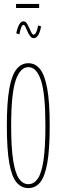

<svg xmlns="http://www.w3.org/2000/svg" viewBox="-20 -950 290 981"><path d="M125 11Q89 11 64.5 -18Q40 -47 27.5 -116.5Q15 -186 15 -308Q15 -427 27.5 -496.5Q40 -566 64.5 -596.5Q89 -627 125 -627Q161 -627 185 -596.5Q209 -566 221.5 -496.5Q234 -427 234 -308Q234 -186 221.5 -116.5Q209 -47 185 -18Q161 11 125 11ZM125 -9Q153 -9 172.5 -36.5Q192 -64 202 -129.5Q212 -195 212 -308Q212 -471 189.5 -539Q167 -607 125 -607Q83 -607 60 -539Q37 -471 37 -308Q37 -195 47.5 -129.5Q58 -64 77.5 -36.5Q97 -9 125 -9ZM175 -820 190 -815Q179 -755 152 -755Q142 -755 134 -765.5Q126 -776 120.5 -789Q115 -802 110 -812.5Q105 -823 100 -823Q94 -823 88.5 -810Q83 -797 79 -774L63 -780Q76 -841 100 -841Q110 -841 117 -830.5Q124 -820 129.5 -807Q135 -794 140.5 -783.5Q146 -773 152 -773Q166 -773 175 -820ZM62 -909V-930H180V-909Z"/></svg>

Font: Inconsolata UltraCondensed ExtraLight
Style: Regular
Weight: 200
Width: 1
Monospace: yes
Designer: Raph Levien, Cyreal, Brenton Simpson
Foundry: Raph Levien, Cyreal, Google
Version: Version 3.100; ttfautohint (v1.8.4.7-5d5b)